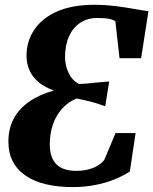

<svg xmlns="http://www.w3.org/2000/svg" viewBox="-20 -771 638 800"><path d="M282.5 8.5Q222.5 8.5 173.5 -2.8Q124.5 -14 89 -37.5Q53.5 -61 34.2 -96.8Q15 -132.5 15 -181.5Q15 -234 36.5 -275.2Q58 -316.5 100.2 -346.5Q142.5 -376.5 204.5 -394Q165.5 -407.5 140.2 -429Q115 -450.5 102.8 -478.5Q90.5 -506.5 90.5 -538Q90.5 -600 123.5 -648.2Q156.5 -696.5 219.2 -723.8Q282 -751 372 -751Q418.5 -751 462 -745.5Q505.5 -740 540.8 -733.5Q576 -727 598.5 -724.5L568 -528.5H478L460.5 -683.5Q448 -690 432.2 -693Q416.5 -696 385 -696Q344.5 -696 314.2 -676Q284 -656 267.5 -619.5Q251 -583 251 -532.5Q251 -498.5 265.8 -467.2Q280.5 -436 309 -421Q338 -422 368.5 -425.5Q399 -429 435 -431.5L418.5 -328Q386.5 -340 358.8 -347.2Q331 -354.5 299 -360.5Q264.5 -346.5 239.2 -318.8Q214 -291 200.8 -253Q187.5 -215 187.5 -169.5Q187.5 -139 195.5 -117.8Q203.5 -96.5 218.2 -83.5Q233 -70.5 253.2 -64.8Q273.5 -59 298 -59Q333.5 -59 363.8 -69.8Q394 -80.5 414 -103.5L461.5 -216.5H545L521 -56.5Q491 -37 454.5 -22.5Q418 -8 374.8 0.2Q331.5 8.5 282.5 8.5Z"/></svg>

Font: Merriweather 36pt ExtraBold
Style: Italic
Weight: 800
Italic angle: -7.8°
Version: Version 2.101